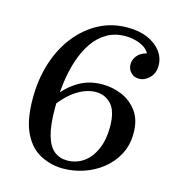

<svg xmlns="http://www.w3.org/2000/svg" viewBox="-104 -768 791 866"><g transform="rotate(15 291.5 -335.0)"><path d="M343 -403Q390 -403 433.5 -385Q477 -367 506 -328Q535 -289 535 -226Q535 -170 511.5 -126Q488 -82 449 -51.5Q410 -21 363 -5.5Q316 10 268 10Q213 10 163.5 -15Q114 -40 84.5 -99.5Q55 -159 55 -261Q55 -351 79.5 -427.5Q104 -504 149 -560.5Q194 -617 254 -648.5Q314 -680 386 -680Q441 -680 481 -662.5Q521 -645 543 -615.5Q565 -586 565 -551Q565 -514 543 -492Q521 -470 494 -470Q471 -470 456 -485.5Q441 -501 441 -524Q441 -545 455.5 -563.5Q470 -582 500 -590Q486 -615 454 -627.5Q422 -640 387 -640Q338 -640 300.5 -618Q263 -596 237 -558Q211 -520 194.5 -470Q178 -420 170.5 -362.5Q163 -305 163 -246Q163 -165 176.5 -118Q190 -71 215.5 -50.5Q241 -30 276 -30Q319 -30 352.5 -53.5Q386 -77 405.5 -121.5Q425 -166 425 -225Q425 -299 396 -330.5Q367 -362 324 -362Q280 -362 234.5 -333Q189 -304 144 -241L152 -300Q183 -344 231.5 -373.5Q280 -403 343 -403Z"/></g></svg>

Font: Brygada 1918 Medium
Style: Italic
Weight: 500
Italic angle: -8°
Designer: Mateusz Machalski | Borys Kosmynka | Przemek Hoffer
Foundry: NIEPODLEGLA 2018
Version: Version 3.006